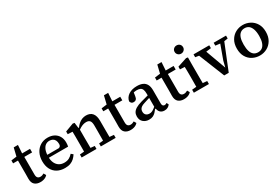

<svg xmlns="http://www.w3.org/2000/svg" viewBox="71 -1776 4122 2835"><g transform="rotate(-30 2132.5 -359.0)"><path d="M156 -431V-492H341V-431ZM230 11Q171 11 135 -20.5Q99 -52 99 -121Q99 -140 99.5 -159Q100 -178 100 -202V-431H17V-481L143 -497L103 -465L143 -631H215L204 -460L208 -450V-130Q208 -92 224 -75Q240 -58 269 -58Q287 -58 302 -63.5Q317 -69 331 -77L354 -38Q344 -25 326 -13.5Q308 -2 284 4.5Q260 11 230 11Z M650 13Q574 13 519 -17.5Q464 -48 434.5 -105Q405 -162 405 -240Q405 -319 435.5 -379Q466 -439 520.5 -472.5Q575 -506 645 -506Q708 -506 754 -481.5Q800 -457 825.5 -412.5Q851 -368 851 -306Q851 -287 849 -269.5Q847 -252 844 -239H470V-288H716Q736 -296 742.5 -309Q749 -322 749 -341Q749 -378 736.5 -403Q724 -428 700.5 -440.5Q677 -453 645 -453Q609 -453 580 -432.5Q551 -412 533.5 -368Q516 -324 516 -253Q516 -191 536.5 -148.5Q557 -106 593.5 -83.5Q630 -61 679 -61Q729 -61 763 -79.5Q797 -98 824 -129L857 -101Q836 -68 808.5 -42Q781 -16 742.5 -1.5Q704 13 650 13Z M937 0V-51L1047 -61H1087L1190 -51V0ZM1011 0Q1011 -30 1011.5 -67Q1012 -104 1012 -143Q1012 -182 1012 -215V-268Q1012 -294 1012 -315Q1012 -336 1011.5 -356Q1011 -376 1011 -397L931 -401V-447L1073 -500L1102 -495L1116 -387L1120 -386V-215Q1120 -182 1120.5 -143Q1121 -104 1121 -67Q1121 -30 1122 0ZM1264 0V-51L1370 -61H1410L1517 -51V0ZM1334 0Q1335 -30 1335 -67Q1335 -104 1335.5 -142.5Q1336 -181 1336 -215V-313Q1336 -372 1316.5 -396Q1297 -420 1254 -420Q1229 -420 1204.5 -412.5Q1180 -405 1154.5 -390.5Q1129 -376 1103 -354L1097 -402H1124Q1145 -432 1171.5 -455.5Q1198 -479 1230.5 -492.5Q1263 -506 1300 -506Q1371 -506 1407.5 -462.5Q1444 -419 1444 -331V-215Q1444 -181 1444 -142.5Q1444 -104 1444.5 -67Q1445 -30 1445 0Z M1694 -431V-492H1879V-431ZM1768 11Q1709 11 1673 -20.5Q1637 -52 1637 -121Q1637 -140 1637.5 -159Q1638 -178 1638 -202V-431H1555V-481L1681 -497L1641 -465L1681 -631H1753L1742 -460L1746 -450V-130Q1746 -92 1762 -75Q1778 -58 1807 -58Q1825 -58 1840 -63.5Q1855 -69 1869 -77L1892 -38Q1882 -25 1864 -13.5Q1846 -2 1822 4.5Q1798 11 1768 11Z M2082 15Q2025 15 1985 -19Q1945 -53 1945 -116Q1945 -153 1961 -181.5Q1977 -210 2014 -232.5Q2051 -255 2115 -273Q2143 -281 2171 -288Q2199 -295 2226.5 -303Q2254 -311 2282 -318V-276Q2247 -266 2212.5 -255Q2178 -244 2143 -233Q2106 -222 2086 -207Q2066 -192 2058.5 -174.5Q2051 -157 2051 -137Q2051 -100 2073 -80Q2095 -60 2132 -60Q2155 -60 2174 -68.5Q2193 -77 2214.5 -93Q2236 -109 2265 -134L2271 -78H2234Q2215 -52 2194.5 -31Q2174 -10 2147.5 2.5Q2121 15 2082 15ZM2346 12Q2300 12 2273 -16Q2246 -44 2243 -97L2240 -99V-335Q2240 -380 2229.5 -406Q2219 -432 2196.5 -443Q2174 -454 2139 -454Q2115 -454 2092 -449.5Q2069 -445 2045 -435L2088 -477L2075 -390Q2071 -355 2055 -339Q2039 -323 2014 -323Q1989 -323 1975.5 -336Q1962 -349 1958 -368Q1970 -431 2026 -468.5Q2082 -506 2170 -506Q2226 -506 2265.5 -488.5Q2305 -471 2326 -432.5Q2347 -394 2347 -330V-108Q2347 -81 2357.5 -69Q2368 -57 2386 -57Q2398 -57 2407.5 -61Q2417 -65 2425 -71L2442 -36Q2426 -14 2402.5 -1Q2379 12 2346 12Z M2604 -431V-492H2789V-431ZM2678 11Q2619 11 2583 -20.5Q2547 -52 2547 -121Q2547 -140 2547.5 -159Q2548 -178 2548 -202V-431H2465V-481L2591 -497L2551 -465L2591 -631H2663L2652 -460L2656 -450V-130Q2656 -92 2672 -75Q2688 -58 2717 -58Q2735 -58 2750 -63.5Q2765 -69 2779 -77L2802 -38Q2792 -25 2774 -13.5Q2756 -2 2732 4.5Q2708 11 2678 11Z M2850 0V-51L2960 -61H3000L3107 -51V0ZM2924 0Q2925 -30 2925 -67Q2925 -104 2925.5 -143Q2926 -182 2926 -215V-267Q2926 -304 2925.5 -334.5Q2925 -365 2924 -397L2845 -401V-447L3006 -500L3035 -495L3034 -369V-215Q3034 -182 3034 -143Q3034 -104 3034.5 -67Q3035 -30 3035 0ZM2977 -593Q2947 -593 2926 -613.5Q2905 -634 2905 -663Q2905 -694 2926 -713.5Q2947 -733 2977 -733Q3008 -733 3028.5 -713.5Q3049 -694 3049 -663Q3049 -634 3028.5 -613.5Q3008 -593 2977 -593Z M3366 3 3167 -493H3290L3441 -79H3435L3463 -192L3572 -493H3643L3443 3ZM3129 -444V-493H3397V-444L3286 -430H3221ZM3472 -444V-493H3683V-444L3601 -431H3572Z M3973 13Q3907 13 3850 -16.5Q3793 -46 3759 -104Q3725 -162 3725 -245Q3725 -328 3759.5 -386.5Q3794 -445 3850.5 -475.5Q3907 -506 3973 -506Q4038 -506 4095 -476Q4152 -446 4186.5 -388.5Q4221 -331 4221 -248Q4221 -165 4186.5 -106.5Q4152 -48 4095.5 -17.5Q4039 13 3973 13ZM3973 -42Q4015 -42 4044 -64Q4073 -86 4089 -131Q4105 -176 4105 -245Q4105 -314 4089 -360Q4073 -406 4044 -428.5Q4015 -451 3973 -451Q3931 -451 3901.5 -428.5Q3872 -406 3857 -361Q3842 -316 3842 -247Q3842 -177 3857 -131.5Q3872 -86 3901.5 -64Q3931 -42 3973 -42Z"/></g></svg>

Font: Source Serif 4 Medium
Style: Regular
Weight: 500
Designer: Frank Grießhammer
Foundry: Adobe Systems Incorporated
Version: Version 4.004;hotconv 1.0.116;makeotfexe 2.5.65601